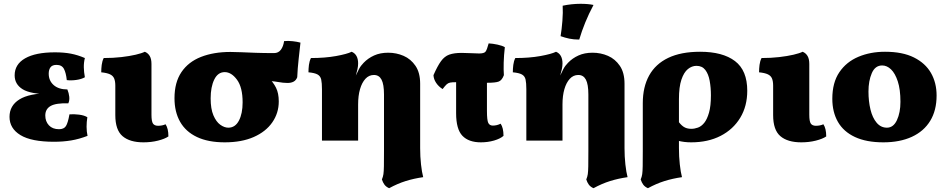

<svg xmlns="http://www.w3.org/2000/svg" viewBox="-20 -739 4972 1009"><path d="M264 6Q145 6 87.5 -29Q30 -64 30 -125Q30 -184 82 -216.5Q134 -249 241 -249V-244Q141 -244 99 -270Q57 -296 57 -343Q57 -401 112 -432.5Q167 -464 269 -464Q316 -464 352.5 -457Q389 -450 426 -434Q420 -410 420.5 -385Q421 -360 426 -333Q409 -323 381.5 -319Q354 -315 331 -318Q327 -356 316 -377Q305 -398 277 -398Q255 -398 245.5 -385.5Q236 -373 236 -352Q236 -315 262 -292Q288 -269 334 -269Q342 -250 344 -230.5Q346 -211 339 -196Q274 -198 246 -182Q218 -166 218 -132Q218 -101 237 -80.5Q256 -60 290 -60Q316 -60 326.5 -76.5Q337 -93 345 -138Q368 -140 395.5 -136.5Q423 -133 439 -123Q435 -98 435 -73Q435 -48 440 -25Q396 -8 354 -1Q312 6 264 6Z M734 9Q662 9 624 -23.5Q586 -56 586 -134V-289Q586 -312 580 -326.5Q574 -341 558 -348.5Q542 -356 512 -359Q512 -378 514.5 -398Q517 -418 525 -434Q575 -434 618 -439Q661 -444 693 -451.5Q725 -459 741 -467Q758 -460 767 -444.5Q776 -429 776 -403V-136Q776 -101 784 -89.5Q792 -78 811 -78Q821 -78 831.5 -80Q842 -82 850 -86Q865 -64 865 -22Q846 -9 810.5 0Q775 9 734 9Z M1161 9Q1074 9 1015 -19Q956 -47 926.5 -99Q897 -151 897 -223Q897 -306 933.5 -360Q970 -414 1036.5 -440Q1103 -466 1191 -466Q1216 -466 1249 -464.5Q1282 -463 1324.5 -461.5Q1367 -460 1420 -460Q1443 -460 1456 -477.5Q1469 -495 1473 -523Q1494 -525 1517.5 -522.5Q1541 -520 1559 -515Q1555 -478 1549.5 -429Q1544 -380 1542 -333Q1536 -317 1523 -310Q1510 -303 1491 -303Q1469 -303 1438.5 -308.5Q1408 -314 1364 -314L1347 -364Q1371 -348 1393.5 -327.5Q1416 -307 1430.5 -278Q1445 -249 1445 -206Q1445 -145 1411 -96Q1377 -47 1313.5 -19Q1250 9 1161 9ZM1180 -68Q1216 -68 1235.5 -105Q1255 -142 1255 -201Q1255 -280 1225.5 -320Q1196 -360 1161 -360Q1125 -360 1106 -321Q1087 -282 1087 -222Q1087 -167 1101.5 -133Q1116 -99 1137.5 -83.5Q1159 -68 1180 -68Z M2025 250Q2009 243 2000.5 231.5Q1992 220 1987 204Q1993 190 1995 176Q1997 162 1997.5 134.5Q1998 107 1998 55V-242Q1998 -296 1985 -320.5Q1972 -345 1945 -345Q1919 -345 1900.5 -325Q1882 -305 1872 -270.5Q1862 -236 1862 -190V0H1672V-270Q1672 -303 1668 -321Q1664 -339 1649 -347.5Q1634 -356 1601 -359Q1601 -378 1603.5 -398Q1606 -418 1614 -434Q1688 -434 1746 -444.5Q1804 -455 1828 -467Q1845 -460 1853.5 -444.5Q1862 -429 1862 -406Q1862 -391 1858.5 -375Q1855 -359 1850 -342Q1857 -358 1866.5 -376Q1876 -394 1891 -409Q1914 -433 1946 -447.5Q1978 -462 2020 -462Q2063 -462 2101 -445.5Q2139 -429 2163.5 -393Q2188 -357 2188 -299V40Q2188 84 2192.5 125Q2197 166 2204 192Q2155 199 2112 212.5Q2069 226 2025 250Z M2306 -271Q2285 -284 2272 -303.5Q2259 -323 2258 -344Q2279 -392 2297.5 -417.5Q2316 -443 2341 -452Q2366 -461 2406 -461Q2429 -461 2455.5 -459.5Q2482 -458 2498 -458Q2524 -458 2531.5 -467.5Q2539 -477 2548 -511Q2569 -510 2594.5 -504.5Q2620 -499 2633 -491Q2628 -448 2627 -410Q2626 -372 2628 -344Q2618 -317 2601 -310.5Q2584 -304 2542 -304Q2518 -304 2486.5 -305Q2455 -306 2425.5 -306.5Q2396 -307 2376 -307Q2356 -307 2345.5 -305Q2335 -303 2327 -295.5Q2319 -288 2306 -271ZM2507 9Q2443 9 2410 -25.5Q2377 -60 2377 -144V-324H2539V-156Q2539 -107 2546 -93Q2553 -79 2570 -79Q2591 -79 2611 -89Q2626 -67 2626 -25Q2609 -10 2576.5 -0.5Q2544 9 2507 9Z M3099 250Q3083 243 3074.5 231.5Q3066 220 3061 204Q3067 190 3069 176Q3071 162 3071.5 134.5Q3072 107 3072 55V-242Q3072 -296 3059 -320.5Q3046 -345 3019 -345Q2993 -345 2974.5 -325Q2956 -305 2946 -270.5Q2936 -236 2936 -190V0H2746V-270Q2746 -303 2742 -321Q2738 -339 2723 -347.5Q2708 -356 2675 -359Q2675 -378 2677.5 -398Q2680 -418 2688 -434Q2762 -434 2820 -444.5Q2878 -455 2902 -467Q2919 -460 2927.5 -444.5Q2936 -429 2936 -406Q2936 -391 2932.5 -375Q2929 -359 2924 -342Q2931 -358 2940.5 -376Q2950 -394 2965 -409Q2988 -433 3020 -447.5Q3052 -462 3094 -462Q3137 -462 3175 -445.5Q3213 -429 3237.5 -393Q3262 -357 3262 -299V40Q3262 84 3266.5 125Q3271 166 3278 192Q3229 199 3186 212.5Q3143 226 3099 250ZM3024 -531Q2995 -531 2971.5 -536Q2948 -541 2926 -549Q2932 -584 2935.5 -629Q2939 -674 2937 -709Q2960 -714 2984 -716.5Q3008 -719 3031 -719Q3071 -719 3099 -713Q3074 -666 3055.5 -620.5Q3037 -575 3024 -531Z M3659 -467Q3778 -467 3842.5 -418Q3907 -369 3907 -262Q3907 -181 3870 -120Q3833 -59 3767 -25Q3701 9 3612 9Q3594 9 3577 7Q3560 5 3540 0V-108Q3555 -85 3571.5 -73.5Q3588 -62 3613 -62Q3630 -62 3648 -68.5Q3666 -75 3681 -93.5Q3696 -112 3706 -147Q3716 -182 3716 -238Q3716 -279 3709.5 -314.5Q3703 -350 3686.5 -371.5Q3670 -393 3640 -393Q3616 -393 3595 -376Q3574 -359 3561 -320.5Q3548 -282 3548 -218V40Q3548 84 3552.5 125Q3557 166 3564 192Q3515 199 3472 212.5Q3429 226 3385 250Q3369 243 3360.5 231.5Q3352 220 3347 204Q3353 190 3355 176Q3357 162 3357.5 134.5Q3358 107 3358 55V-197Q3358 -282 3391.5 -342.5Q3425 -403 3492 -435Q3559 -467 3659 -467Z M4191 9Q4119 9 4081 -23.5Q4043 -56 4043 -134V-289Q4043 -312 4037 -326.5Q4031 -341 4015 -348.5Q3999 -356 3969 -359Q3969 -378 3971.5 -398Q3974 -418 3982 -434Q4032 -434 4075 -439Q4118 -444 4150 -451.5Q4182 -459 4198 -467Q4215 -460 4224 -444.5Q4233 -429 4233 -403V-136Q4233 -101 4241 -89.5Q4249 -78 4268 -78Q4278 -78 4288.5 -80Q4299 -82 4307 -86Q4322 -64 4322 -22Q4303 -9 4267.5 0Q4232 9 4191 9Z M4622 9Q4533 9 4473 -19Q4413 -47 4383.5 -98.5Q4354 -150 4354 -220Q4354 -305 4391 -359.5Q4428 -414 4491 -440.5Q4554 -467 4631 -467Q4723 -467 4783 -437Q4843 -407 4872.5 -355.5Q4902 -304 4902 -237Q4902 -159 4868.5 -104Q4835 -49 4772 -20Q4709 9 4622 9ZM4641 -68Q4675 -68 4693.5 -107.5Q4712 -147 4712 -204Q4712 -269 4698 -311.5Q4684 -354 4662.5 -374.5Q4641 -395 4616 -395Q4579 -395 4561.5 -354.5Q4544 -314 4544 -258Q4544 -207 4554.5 -163.5Q4565 -120 4587 -94Q4609 -68 4641 -68Z"/></svg>

Font: Vollkorn Black
Style: Regular
Weight: 900
Designer: Friedrich Althausen
Foundry: Friedrich Althausen
Version: Version 5.000